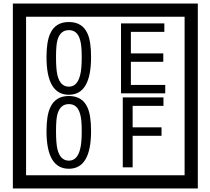

<svg xmlns="http://www.w3.org/2000/svg" viewBox="-20 -980 1195 1090"><path d="M1103 90H53V-960H1103ZM1028 15V-885H128V15ZM497 -656Q497 -442 371 -442Q244 -442 244 -656Q244 -744 265 -789Q294 -855 371 -855Q448 -855 477 -789Q497 -745 497 -656ZM444 -656Q444 -723 435 -752Q420 -809 371 -809Q322 -809 306 -752Q298 -723 298 -656Q298 -587 306 -553Q322 -488 371 -488Q419 -488 435 -554Q444 -587 444 -656ZM918 -450H667V-847H913V-799H723V-677H907V-629H723V-498H918ZM497 -236Q497 -22 371 -22Q244 -22 244 -236Q244 -324 265 -369Q294 -435 371 -435Q448 -435 477 -369Q497 -325 497 -236ZM444 -236Q444 -303 435 -332Q420 -389 371 -389Q322 -389 306 -332Q298 -303 298 -236Q298 -167 306 -133Q322 -68 371 -68Q419 -68 435 -134Q444 -167 444 -236ZM908 -379H733V-257H897V-209H733V-30H677V-427H908Z"/></svg>

Font: Unicode BMP Fallback SIL
Style: Regular
Weight: 400
Foundry: NRSI, SIL International
Version: Version 5.1 Based on Unicode 5.1